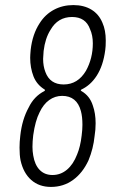

<svg xmlns="http://www.w3.org/2000/svg" viewBox="-20 -729 445 757"><path d="M301 -370Q334 -351 346 -313Q357 -282 357 -243Q357 -217 353 -193Q348 -143 329 -97Q306 -47 268 -19.5Q230 8 181 8Q134 8 103 -19.5Q72 -47 61 -97Q57 -117 57 -147Q57 -169 60 -194Q67 -258 93 -305Q114 -349 155 -370Q159 -373 156 -376Q125 -395 112 -428Q99 -462 99 -501Q99 -511 101 -533Q108 -594 136 -637Q158 -672 192.5 -690.5Q227 -709 269 -709Q311 -709 340.5 -691Q370 -673 384 -639Q397 -610 397 -569Q397 -545 395 -532Q387 -470 361 -430Q337 -393 301 -376Q296 -373 301 -370ZM150 -497Q150 -468 159 -445Q177 -396 231 -396Q287 -396 319 -450Q346 -499 346 -558Q346 -590 335 -614Q318 -662 264 -662Q208 -662 179 -611Q158 -578 152 -528Q150 -506 150 -497ZM302 -195Q305 -218 305 -237Q305 -269 299 -291Q283 -351 225 -351Q197 -351 174 -334.5Q151 -318 136 -286Q119 -253 111 -196Q108 -171 108 -150Q108 -133 111 -116Q117 -79 136.5 -59Q156 -39 187 -39Q219 -39 244 -60Q269 -81 284 -120Q297 -151 302 -195Z"/></svg>

Font: Barlow Condensed Light
Style: Italic
Weight: 300
Width: 3
Italic angle: -7°
Designer: Jeremy Tribby
Foundry: Tribby Type
Version: Version 1.408